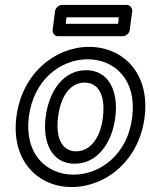

<svg xmlns="http://www.w3.org/2000/svg" viewBox="-20 -717 606 774"><path d="M96 -245C115 -396 225 -478 333 -478C442 -478 532 -396 513 -245C495 -95 385 -13 276 -13C168 -13 78 -95 96 -245ZM46 -245C24 -69 133 37 269 37C406 37 541 -69 563 -245C585 -422 476 -528 339 -528C203 -528 68 -422 46 -245ZM164 -245C151 -142 189 -57 281 -57C373 -57 432 -141 445 -245C458 -349 419 -434 327 -434C235 -434 177 -349 164 -245ZM214 -245C226 -339 269 -384 321 -384C373 -384 406 -339 395 -245C384 -153 339 -107 287 -107C235 -107 203 -152 214 -245ZM245 -621 248 -647H459L456 -621ZM192 -596C191 -585 199 -571 214 -571H475C486 -571 501 -581 503 -596L513 -672C514 -683 506 -697 491 -697H230C219 -697 204 -687 202 -672Z"/></svg>

Font: Falling Sky
Style: OuObl
Weight: 400
Designer: Paul D. Hunt
Foundry: Adobe Systems Incorporated
Version: Version 1.02